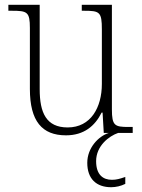

<svg xmlns="http://www.w3.org/2000/svg" viewBox="-20 -556 595 803"><path d="M256 10C331 10 377 -29 405 -85H409L414 0H435C391 14 345 63 345 125C345 192 383 227 445 227C465 227 486 222 504 213V184C481 192 467 196 448 196C412 196 382 176 382 118C382 54 436 13 474 0H535V-25H518C460 -25 448 -30 448 -99V-536H322V-511H332C397 -511 406 -506 406 -433V-205C406 -107 360 -23 263 -23C173 -23 146 -85 146 -183V-536H15V-511H30C94 -511 105 -506 105 -439V-184C105 -49 156 10 256 10Z"/></svg>

Font: Noto Serif Myanmar SemiCondensed ExtraLight
Style: Regular
Weight: 200
Width: 4
Designer: Ben Mitchell and the Monotype Design Team
Foundry: Monotype Imaging Inc.
Version: Version 2.106